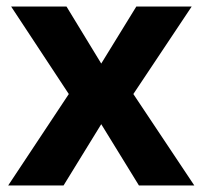

<svg xmlns="http://www.w3.org/2000/svg" viewBox="-20 -566 618 586"><path d="M190 -279 14 -546H183L289 -372L396 -546H565L387 -279L573 0H404L289 -187L174 0H5Z"/></svg>

Font: Noto Sans Sora Sompeng
Style: Bold
Weight: 700
Designer: Monotype Design Team. David Williams.
Foundry: Monotype Imaging Inc.
Version: Version 2.101